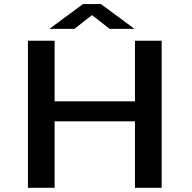

<svg xmlns="http://www.w3.org/2000/svg" viewBox="-20 -894 915 914"><path d="M113 0V-700H240V-411.5H622.5V-700H749.5V0H622.5V-316.5H240V0ZM215 -756.5 375 -874.5H460.5L620.5 -756.5H502L418 -822L334 -756.5Z"/></svg>

Font: Trispace SemiExpanded Medium
Style: Regular
Weight: 500
Width: 6
Designer: Tyler Finck
Foundry: Etcetera Type Company
Version: Version 1.210; ttfautohint (v1.8.3)